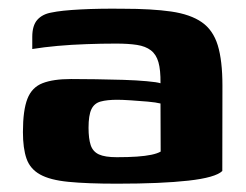

<svg xmlns="http://www.w3.org/2000/svg" viewBox="-20 -424 574 448"><path d="M253.2 4.6Q183.3 4.6 139.9 0.3Q96.6 -3.9 73.5 -16.9Q50.3 -29.8 41.9 -53.8Q33.5 -77.8 33.5 -115.9Q33.5 -166.9 44 -193.6Q54.4 -220.2 79.3 -229.9Q104.2 -239.6 145.8 -239.6Q171.5 -239.6 203.8 -239.1Q236.1 -238.6 267.4 -237.7Q298.8 -236.7 322.6 -234.5Q346.5 -232.4 354.5 -229.7Q354.9 -260.6 349.7 -278.8Q344.5 -297.1 332 -306.6Q319.6 -316.1 299.6 -319.2Q279.7 -322.3 250.8 -322.3Q216.5 -322.3 181.6 -321Q146.6 -319.8 114.4 -316.9Q82.2 -314 55.3 -309.6V-337.9Q55.3 -364.5 67.1 -377.8Q78.9 -391 99.8 -394.7Q123 -399.7 168.3 -402Q213.5 -404.3 266.5 -403.6Q334.4 -403.6 379.5 -397.1Q424.5 -390.5 450.8 -372.2Q477.1 -354 488.1 -318.4Q499 -282.7 499 -224.3L498.7 -25Q482.8 -9.6 419.5 -2.5Q356.2 4.6 253.2 4.6ZM252.5 -57.2Q279.5 -57.2 299.5 -58.6Q319.4 -60 333.2 -62.9Q347 -65.8 354.9 -70.3L354.5 -182.5Q344.5 -185.1 324.7 -186.9Q304.9 -188.7 285.1 -189.9Q265.3 -191.2 253.7 -191.2Q230 -191.2 214.9 -187.1Q199.8 -183 193.2 -168.9Q186.6 -154.9 186.6 -125.9Q186.6 -100.6 191.6 -85.4Q196.7 -70.2 210.8 -63.7Q224.9 -57.2 252.5 -57.2Z"/></svg>

Font: Genos Thin
Style: Regular
Weight: 100
Designer: Robert E. Leuschke
Foundry: Robert E. Leuschke
Version: Version 1.010